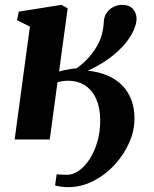

<svg xmlns="http://www.w3.org/2000/svg" viewBox="-20 -576 638 793"><path d="M40.5 0 103.5 -466 50.5 -492.5 57.5 -528 234 -556 259.5 -541.5 224 -281Q231.5 -283 245 -286Q258.5 -289 272.5 -291.2Q286.5 -293.5 296 -293.5Q313 -306 326 -317.8Q339 -329.5 349 -341.2Q359 -353 367 -364.5Q388 -393.5 397.8 -423.8Q407.5 -454 408.5 -483.5Q409.5 -508 421.2 -524Q433 -540 449.8 -548Q466.5 -556 482.5 -556Q514.5 -556 529.2 -539Q544 -522 544 -498Q544 -479.5 533 -453.5Q522 -427.5 501.5 -401.5Q486 -381.5 462.5 -360.5Q439 -339.5 409 -320Q379 -300.5 342.5 -284Q388 -279.5 424 -264Q460 -248.5 484.8 -223.2Q509.5 -198 522.5 -163.5Q535.5 -129 535.5 -86Q535.5 -37 513.8 12.8Q492 62.5 453.8 104.2Q415.5 146 365.8 171.5Q316 197 260 197Q248 197 231.2 194.8Q214.5 192.5 207.5 189.5L214 144Q220.5 144.5 231.2 145.2Q242 146 256.5 146Q282 146 306.5 128.5Q331 111 350.8 80.2Q370.5 49.5 382.2 8.8Q394 -32 394 -78Q394 -128.5 378.2 -165.2Q362.5 -202 332.8 -222.2Q303 -242.5 260.5 -242.5Q249 -242.5 238.2 -240.8Q227.5 -239 217.5 -236.5L185.5 0Z"/></svg>

Font: Merriweather 48pt ExtraBold
Style: Italic
Weight: 800
Italic angle: -7.8°
Version: Version 2.101